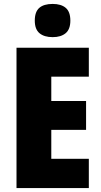

<svg xmlns="http://www.w3.org/2000/svg" viewBox="-20 -957 515 977"><path d="M432 0H64V-714H432V-567H241V-443H418V-296H241V-149H432ZM248 -937Q291 -937 314.5 -917Q338 -897 338 -852Q338 -808 314 -788Q290 -768 248 -768Q205 -768 181 -788Q157 -808 157 -852Q157 -897 180 -917Q203 -937 248 -937Z"/></svg>

Font: Noto Sans Telugu Condensed Black
Style: Regular
Weight: 900
Width: 3
Designer: Jelle Bosma - Monotype Design Team
Foundry: Monotype Imaging Inc.
Version: Version 2.005; ttfautohint (v1.8.4.7-5d5b)